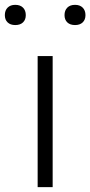

<svg xmlns="http://www.w3.org/2000/svg" viewBox="-63 -773 373 793"><path d="M92.5 0V-541.5H154.5V0ZM247 -669.5Q226.5 -669.5 215 -680.5Q203.5 -691.5 203.5 -710.5Q203.5 -730 215 -741.5Q226.5 -753 247 -753Q267 -753 278.5 -741.5Q290 -730 290 -710.5Q290 -691.5 278.5 -680.5Q267 -669.5 247 -669.5ZM0 -669.5Q-20 -669.5 -31.5 -680.5Q-43 -691.5 -43 -710.5Q-43 -730 -31.5 -741.5Q-20 -753 0 -753Q20.5 -753 32 -741.5Q43.5 -730 43.5 -710.5Q43.5 -691.5 32 -680.5Q20.5 -669.5 0 -669.5Z"/></svg>

Font: Encode Sans Exp Lt
Style: Regular
Weight: 300
Width: 7
Designer: Multiple Designers
Foundry: Impallari Type
Version: Version 3.002; ttfautohint (v1.8.3) -l 8 -r 50 -G 200 -x 14 